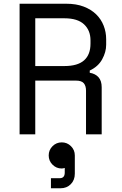

<svg xmlns="http://www.w3.org/2000/svg" viewBox="-20 -720 652 1029"><path d="M525 0H441V-234Q441 -260 429 -274Q417 -288 387 -288H169V0H85V-700H335Q389 -700 429 -684.5Q469 -669 495.5 -643Q522 -617 535.5 -582.5Q549 -548 549 -510V-480Q549 -441 527.5 -402Q506 -363 461 -342V-330Q491 -325 508 -306Q525 -287 525 -252ZM169 -366H325Q396 -366 430.5 -396.5Q465 -427 465 -486V-504Q465 -557 430.5 -589.5Q396 -622 325 -622H169ZM241 113Q241 84 261.5 63.5Q282 43 311 43Q340 43 360.5 63.5Q381 84 381 113V211Q381 245 359.5 267Q338 289 304 289H253V235H300Q327 235 327 205V180Q319 183 310 183Q282 183 261.5 162.5Q241 142 241 113Z"/></svg>

Font: Space Mono
Style: Regular
Weight: 400
Monospace: yes
Designer: Colophon Foundry / Benjamin Critton
Foundry: Colophon Foundry
Version: Version 1.000;PS 1.003;hotconv 1.0.81;makeotf.lib2.5.63406